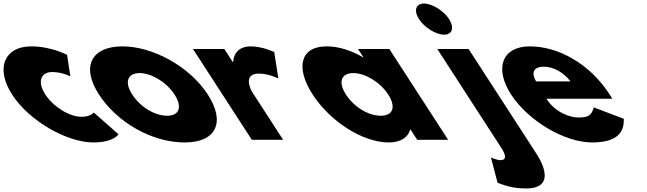

<svg xmlns="http://www.w3.org/2000/svg" viewBox="-211 -790 3654 1085"><path d="M84.9 -383C137.9 -383 186.5 -359 186.5 -359L168.1 -480C168.1 -480 79 -528 -35 -528C-184 -528 -240 -406 -142.2 -255C-45 -105 168.7 15 316.7 15C430.7 15 458.9 -31 458.9 -31L319.2 -154C319.2 -154 301.8 -130 248.8 -130C181.8 -130 90.5 -186 44.5 -257C-0.8 -327 17.9 -383 84.9 -383Z M348.2 -256C450.5 -98 647.7 15 832.7 15C1009.7 15 1065.5 -98 963.2 -256C859.5 -416 651 -528 481 -528C308 -528 244.5 -416 348.2 -256ZM536.2 -256C490.2 -327 510.8 -377 577.8 -377C643.8 -377 729.2 -327 775.2 -256C820.5 -186 802.9 -136 733.9 -136C661.9 -136 581.5 -186 536.2 -256Z M1212 0H1389L1214.1 -270C1205.7 -283 1159.8 -374 1251.8 -374C1310.8 -374 1361.9 -346 1361.9 -346L1338.7 -496C1338.7 -496 1272 -528 1206 -528C1105 -528 1106.7 -439 1106.7 -439H1104.7L1056.7 -513H879.7Z M1555.7 -256C1652.8 -106 1836.2 15 1986.2 15C2056.2 15 2096.1 -16 2106.9 -58H2108.9L2146.5 0H2321.5L1989.2 -513H1812.2L1844 -464C1775.4 -505 1703.5 -528 1634.5 -528C1484.5 -528 1458.5 -406 1555.7 -256ZM1743.7 -256C1697.7 -327 1718.3 -377 1785.3 -377C1851.3 -377 1936.7 -327 1982.7 -256C2028 -186 2010.4 -136 1941.4 -136C1869.4 -136 1789 -186 1743.7 -256Z M2260.2 -513 2621.6 45C2652.7 93 2648 115 2618 115C2596 115 2563.3 100 2563.3 100L2600.9 243C2633 254 2678.6 275 2762.6 275C2903.6 275 2879.6 170 2820.7 79L2437.2 -513ZM2156.8 -682C2187.8 -634 2252.8 -594 2298.8 -594C2344.8 -594 2357.8 -634 2326.8 -682C2295.7 -730 2230.8 -770 2184.8 -770C2138.8 -770 2125.7 -730 2156.8 -682Z M3248.7 -232C3245.8 -238 3238.7 -249 3234.2 -256C3117.6 -436 2939 -528 2783 -528C2628 -528 2580 -406 2677.2 -256C2773.7 -107 2979.7 15 3134.7 15C3248.7 15 3318.8 -22 3313.9 -119L3144.5 -183C3131.3 -137 3113.4 -126 3056.4 -126C3011.4 -126 2927.9 -153 2876.7 -232ZM2818.3 -330C2790.8 -377 2801.5 -413 2862.5 -413C2914.5 -413 2970.3 -384 3013.3 -330Z"/></svg>

Font: Hussar
Style: BdOpOblSeven
Weight: 700
Foundry: Cannot Into Space Fonts
Version: Version 2.00